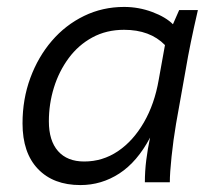

<svg xmlns="http://www.w3.org/2000/svg" viewBox="-20 -526 616 554"><path d="M212 8Q134 8 89.5 -38.5Q45 -85 45 -170Q45 -240 67.5 -301Q90 -362 129.5 -408Q169 -454 222.5 -480Q276 -506 338 -506Q380 -506 419 -491.5Q458 -477 479 -456L497 -497H551Q539 -445 530.5 -403.5Q522 -362 516 -326L488 -169Q480 -122 475 -74Q470 -26 470 0H398Q398 -32 402 -64Q406 -96 413 -129Q376 -59 324.5 -25.5Q273 8 212 8ZM223 -60Q276 -60 320 -89.5Q364 -119 395 -172.5Q426 -226 438 -296L456 -396Q413 -440 338 -440Q287 -440 246.5 -418Q206 -396 178 -358Q150 -320 135.5 -273Q121 -226 121 -176Q121 -120 147.5 -90Q174 -60 223 -60Z"/></svg>

Font: Livvic
Style: Italic
Weight: 400
Italic angle: -10°
Designer: Jacques Le Bailly, Baron von Fonthausen
Version: Version 1.001; ttfautohint (v1.8.2)